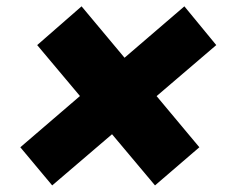

<svg xmlns="http://www.w3.org/2000/svg" viewBox="-20 -595 731 600"><path d="M464.4 -15.6 96.2 -454.1 234.9 -575.2 603 -134.8ZM143.1 -15.6 43.5 -134.8 556.2 -575.2 655.8 -454.1Z"/></svg>

Font: Inter 16pt Black
Style: Italic
Weight: 900
Italic angle: -9.3988°
Version: Version 4.001;git-66647c0bb